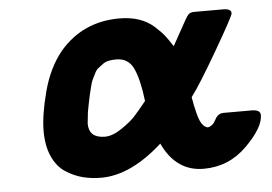

<svg xmlns="http://www.w3.org/2000/svg" viewBox="-41 -522 832 587"><g transform="rotate(-5 375.0 -229.0)"><path d="M84 -146Q84 -194.8 103 -266.8Q122.1 -338.9 162.1 -387.2Q232.9 -469.2 344.2 -469.2Q378.4 -469.2 404.8 -460.2Q431.2 -451.2 450.7 -433.6Q470.2 -416 480.2 -403.1Q490.2 -390.1 502.9 -370.1Q512.7 -388.2 527.8 -415Q549.8 -456.1 555.9 -462.6Q562 -469.2 575.2 -469.2H663.1Q688 -469.2 688 -455.1Q688 -447.3 629.4 -346.2Q570.8 -245.1 543.9 -210Q553.7 -154.8 562.3 -136Q570.8 -117.2 585 -113.8Q601.1 -116.7 610.1 -135.3Q619.1 -153.8 637.2 -153.8H723.1Q750 -153.8 750 -137.2Q750 -99.1 694.6 -43.9Q639.2 11.2 562 11.2Q477.1 11.2 436 -77.1Q338.9 10.7 248 11.2Q217.3 11.2 190.2 4.2Q163.1 -2.9 137.9 -19.5Q112.8 -36.1 98.4 -68.6Q84 -101.1 84 -146ZM220.2 -157.2Q220.2 -113.3 269 -112.8Q293 -112.8 321 -131.8Q349.1 -150.9 363 -166Q377 -181.2 400.9 -210.9Q393.1 -276.9 377.4 -311Q361.8 -345.2 324.2 -345.2Q311 -345.2 300.5 -343Q290 -340.8 282 -334.5Q273.9 -328.1 267.6 -323.5Q261.2 -318.8 255.6 -306.9Q250 -294.9 247.1 -289.6Q244.1 -284.2 240 -267.1Q235.8 -250 234.4 -244.4Q232.9 -238.8 229 -218.5Q225.1 -198.2 224.1 -192.9Q220.2 -161.1 220.2 -157.2Z"/></g></svg>

Font: CMU Sans Serif
Style: BoldOblique
Weight: 700
Italic angle: -12°
Version: Version 0.7.0